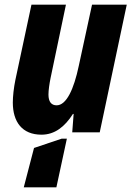

<svg xmlns="http://www.w3.org/2000/svg" viewBox="-20 -568 564 824"><path d="M158 10C215 10 258 -24 293 -79H296L290 0H408L524 -548H375L318 -285C297 -185 265 -116 223 -116C200 -116 188 -132 188 -162C188 -181 192 -208 197 -233L263 -548H115L46 -225C39 -191 35 -154 35 -128C35 -45 75 10 158 10ZM82 236H222L267 27H245L126 67Z"/></svg>

Font: Noto Sans Display SemiCondensed Extra
Style: Italic
Weight: 800
Width: 4
Italic angle: -12°
Designer: Monotype Design Team
Foundry: Monotype Imaging Inc.
Version: Version 1.900